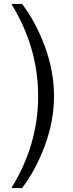

<svg xmlns="http://www.w3.org/2000/svg" viewBox="-20 -749 373 981"><path d="M92.8 211.9H38.1Q174.8 -8.8 174.8 -257.8Q174.8 -506.8 38.1 -729H92.8Q162.1 -638.2 209 -512.2Q255.9 -386.2 255.9 -257.8Q255.9 -130.4 209 -4.6Q162.1 121.1 92.8 211.9Z"/></svg>

Font: Miedinger*
Style: Book
Weight: 400
Version: Version 001.000